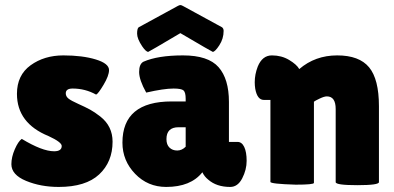

<svg xmlns="http://www.w3.org/2000/svg" viewBox="-20 -729 1558 759"><path d="M66 -180Q147 -131 194 -131Q224 -131 224 -152Q224 -167 172 -191Q47 -242 47 -358Q47 -432 101 -471Q155 -510 230.5 -510Q306 -510 358.5 -494Q411 -478 411 -452Q411 -430 389.5 -394Q368 -358 360 -355Q317 -379 267 -379Q240 -379 240 -360Q240 -348 250.5 -339.5Q261 -331 289 -318.5Q317 -306 335.5 -296Q354 -286 377 -268Q425 -230 425 -169Q425 -89 372 -39.5Q319 10 212 10Q141 10 83 -14Q25 -38 25 -80Q25 -108 38.5 -139Q52 -170 66 -180Z M566 -524Q557 -524 542 -546Q522 -576 522 -596Q522 -616 528 -621L682 -705Q689 -709 693 -709Q697 -709 704 -705L858 -621Q864 -616 864 -607Q864 -576 847 -550Q830 -524 821 -524Q819 -524 693 -598Q568 -524 566 -524ZM558 -363Q530 -413 530 -444.5Q530 -476 547 -485Q604 -510 703.5 -510Q803 -510 844 -463.5Q885 -417 885 -326V-168H919Q936 -168 945.5 -148Q955 -128 955 -93Q955 -58 937.5 -24Q920 10 890 10Q836 10 803 -19Q788 -31 780 -48Q734 10 637 10Q564 10 514 -42Q464 -94 464 -165Q464 -328 659 -328H714V-338Q714 -364 705.5 -371.5Q697 -379 666 -379Q628 -379 558 -363ZM638 -179Q638 -157 650 -145.5Q662 -134 680.5 -134Q699 -134 714 -149V-226H686Q638 -226 638 -179Z M1221 -6Q1221 1 1149 1Q1049 -2 1049 -10V-334H1023Q997 -334 989 -378Q987 -391 987 -404Q987 -435 999 -466Q1017 -510 1055 -510Q1093 -510 1123 -492Q1153 -474 1163 -456Q1226 -510 1313 -510Q1400 -510 1439 -463Q1478 -416 1478 -309V-9Q1478 3 1392.5 3Q1307 3 1307 -9V-298Q1307 -348 1272 -348Q1262 -348 1244 -339.5Q1226 -331 1221 -327Z"/></svg>

Font: Lilita One
Style: Regular
Weight: 400
Designer: Juan Montoreano
Foundry: Juan Montoreano
Version: Version 1.002